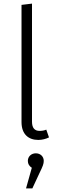

<svg xmlns="http://www.w3.org/2000/svg" viewBox="-20 -763 330 1062"><path d="M192 11C214 11 235 5 251 -3L236 -46C225 -41 212 -39 199 -39C171 -39 157 -56 157 -90V-743L99 -736V-88C99 -21 137 11 192 11ZM178 85C153 85 134 103 134 127C134 144 142 156 156 165L124 279H159L199 193C217 156 222 143 222 127C222 103 204 85 178 85Z"/></svg>

Font: FiraGO Light
Style: Regular
Weight: 300
Designer: bBox Type
Foundry: bBox Type GmbH
Version: Version 1.001;PS 001.001;hotconv 1.0.88;makeotf.lib2.5.64775